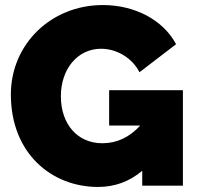

<svg xmlns="http://www.w3.org/2000/svg" viewBox="-20 -735 779 760"><path d="M543 0H704V-378H412V-238H535C492 -191 442 -168 385 -168C287 -168 221 -243 221 -354C221 -463 288 -542 380 -542C443 -542 504 -505 532 -449L677 -560C626 -656 514 -715 387 -715C182 -715 23 -560 23 -361C23 -129 183 5 368 5C434 5 492 -16 543 -59Z"/></svg>

Font: Raleway Black
Style: Regular
Weight: 900
Designer: Matt McInerney, Pablo Impallari, Rodrigo Fuenzalida
Foundry: Matt McInerney, Pablo Impallari, Rodrigo Fuenzalida
Version: Version 3.000g; ttfautohint (v1.5) -l 8 -r 28 -G 28 -x 14 -D